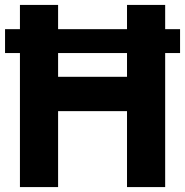

<svg xmlns="http://www.w3.org/2000/svg" viewBox="-20 -760 752 780"><path d="M61 0V-544.5H0.5V-641.5H61V-740H216V-641.5H496V-740H651V-641.5H711.5V-544.5H651V0H496V-308.5H216V0ZM216 -448H496V-544.5H216Z"/></svg>

Font: Encode Sans SemiCondensed SemiCondensed
Style: Bold
Weight: 700
Width: 4
Designer: Multiple Designers
Foundry: Impallari Type
Version: Version 3.000; ttfautohint (v1.8.3) -l 8 -r 50 -G 200 -x 14 